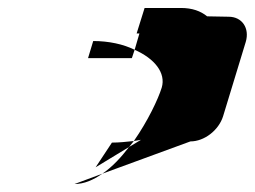

<svg xmlns="http://www.w3.org/2000/svg" viewBox="-20 -670 640 482"><path d="M201 -524H311L318 -545C290 -559 253 -567 214 -567ZM167 -208C191 -208 214 -218 237 -234ZM220 -250 304 -301 316 -316C297 -314 279 -312 261 -312ZM323 -586 343 -650H434C463 -650 484 -642 500 -629L554 -628C588 -628 607 -599 597 -565L540 -378C529 -343 493 -315 458 -315L237 -234C262 -251 284 -275 304 -301L334 -319C328 -318 323 -317 316 -316C351 -366 377 -421 386 -450C397 -487 368 -523 318 -545L330 -586Z"/></svg>

Font: bitstorm
Style: extobl
Weight: 400
Version: Version 0.2